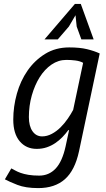

<svg xmlns="http://www.w3.org/2000/svg" viewBox="-20 -752 545 984"><path d="M385 23Q364 121 312.5 166.5Q261 212 176 212Q111 212 69 195.5Q27 179 5 167L38 111Q46 115 57.5 121.5Q69 128 85.5 134Q102 140 125.5 144Q149 148 181 148Q231 148 265 112Q299 76 316 -1L334 -85H330Q316 -66 299.5 -49Q283 -32 263 -18.5Q243 -5 219.5 3Q196 11 168 11Q114 11 81 -28Q48 -67 48 -139Q48 -206 66.5 -272Q85 -338 121.5 -390.5Q158 -443 211.5 -476Q265 -509 335 -509Q389 -509 426 -500Q463 -491 491 -478ZM196 -53Q221 -53 245.5 -66Q270 -79 290.5 -99.5Q311 -120 327.5 -144Q344 -168 355 -189L406 -430Q390 -439 367 -442Q344 -445 320 -445Q279 -445 244 -421Q209 -397 183.5 -356.5Q158 -316 143 -263Q128 -210 128 -152Q128 -106 146.5 -79.5Q165 -53 196 -53ZM364 -732H394L460 -550H397L373 -616L367 -674L333 -616L276 -550H208Z"/></svg>

Font: PT Sans
Style: Italic
Weight: 400
Italic angle: -12°
Designer: A.Korolkova, O.Umpeleva, V.Yefimov
Foundry: ParaType Ltd
Version: Version 2.003W OFL